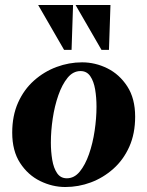

<svg xmlns="http://www.w3.org/2000/svg" viewBox="-20 -740 591 770"><path d="M309 -490Q362 -490 410.5 -466Q459 -442 490.5 -393.5Q522 -345 522 -272Q522 -204 498.5 -151.5Q475 -99 434.5 -63Q394 -27 344.5 -8.5Q295 10 242 10Q190 10 141 -14Q92 -38 60.5 -86.5Q29 -135 29 -208Q29 -276 52.5 -328.5Q76 -381 116.5 -417Q157 -453 207 -471.5Q257 -490 309 -490ZM248 -25Q278 -25 300 -52Q322 -79 337 -122Q352 -165 359.5 -215.5Q367 -266 367 -312Q367 -349 361.5 -381.5Q356 -414 342 -434.5Q328 -455 303 -455Q273 -455 251 -428Q229 -401 214 -358Q199 -315 191.5 -265Q184 -215 184 -168Q184 -132 189.5 -99Q195 -66 209 -45.5Q223 -25 248 -25ZM133 -720H273L267 -540H237ZM283 -720H423L417 -540H387Z"/></svg>

Font: Brygada 1918
Style: Italic
Weight: 400
Italic angle: -8°
Designer: Mateusz Machalski | Borys Kosmynka | Przemek Hoffer
Foundry: NIEPODLEGLA 2018
Version: Version 3.006